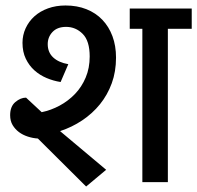

<svg xmlns="http://www.w3.org/2000/svg" viewBox="-20 -664 719 700"><path d="M499 -559H453V-633H679V-559H592V0H499ZM219 -644Q261 -644 295 -630.5Q329 -617 353 -592Q377 -567 390 -532Q403 -497 403 -454Q403 -403 387.5 -360.5Q372 -318 344.5 -284Q317 -250 279.5 -225Q242 -200 199 -186L367 -45L294 16L118 -159Q100 -160 81.5 -166Q63 -172 49 -182.5Q35 -193 26 -208Q17 -223 17 -244Q17 -276 36 -292Q55 -308 75 -308L132 -255Q166 -262 197.5 -279Q229 -296 253.5 -321.5Q278 -347 292.5 -381.5Q307 -416 307 -458Q307 -515 281.5 -540.5Q256 -566 221 -566Q189 -566 171.5 -547.5Q154 -529 154 -503Q154 -473 174 -454.5Q194 -436 229 -430L201 -365Q175 -369 150 -379.5Q125 -390 105.5 -407.5Q86 -425 74 -450Q62 -475 62 -508Q62 -536 73.5 -561Q85 -586 105.5 -604.5Q126 -623 155 -633.5Q184 -644 219 -644Z"/></svg>

Font: Mukta Medium
Style: Regular
Weight: 500
Designer: Girish Dalvi and Yashodeep Gholap
Foundry: Ek Type
Version: Version 2.538;PS 1.002;hotconv 16.6.51;makeotf.lib2.5.65220;